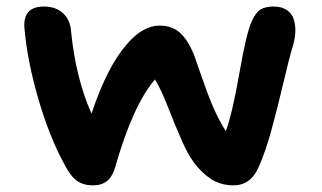

<svg xmlns="http://www.w3.org/2000/svg" viewBox="-20 -620 980 585"><path d="M690.9 -55.2Q661.1 -55.2 635.5 -67.4Q609.9 -79.6 581.1 -111.8Q556.6 -140.1 534.9 -189.5Q513.2 -238.8 491.9 -293.5Q470.7 -348.1 452.1 -377.9Q384.8 -299.8 330.1 -107.9Q321.8 -80.6 305.4 -67.9Q289.1 -55.2 262.2 -55.2Q234.9 -55.2 214.6 -69.1Q194.3 -83 173.8 -124Q129.9 -204.6 96.2 -320.8Q62.5 -437 54.2 -537.1Q50.8 -600.1 113.8 -600.1Q150.4 -600.1 172.6 -579.3Q194.8 -558.6 196.8 -522Q210.9 -381.8 258.8 -273.9Q306.6 -417 366.2 -484.9Q414.6 -542 466.8 -542Q503.9 -542 528.3 -520.3Q552.7 -498.5 571.8 -451.2Q575.7 -440.9 593.5 -388.7Q611.3 -336.4 628.4 -296.4Q645.5 -256.3 668 -220.2Q688 -274.9 709.5 -397.9Q731 -521 747.1 -555.2Q758.8 -581.5 773.4 -590.8Q788.1 -600.1 814 -600.1Q837.9 -600.1 853.3 -589.8Q868.7 -579.6 874.5 -562.5Q880.4 -545.4 879.9 -525.1Q879.4 -504.9 873 -481.9Q861.3 -444.3 843.5 -367.9Q825.7 -291.5 806.9 -223.1Q788.1 -154.8 767.1 -108.9Q743.2 -55.2 690.9 -55.2Z"/></svg>

Font: Shantell Sans Irregular
Style: Regular
Weight: 600
Designer: Stephen Nixon, Anya Danilova, Shantell Martin
Foundry: Arrow Type
Version: Version 1.006;[9816181b4]